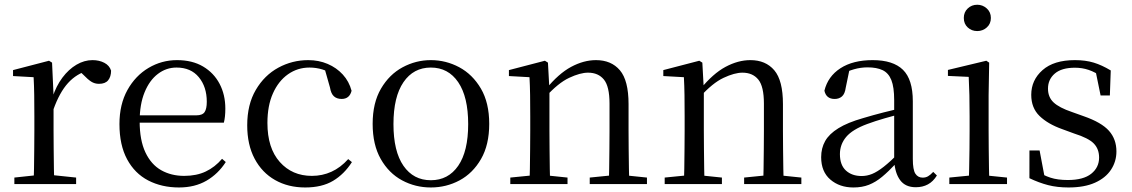

<svg xmlns="http://www.w3.org/2000/svg" viewBox="-20 -788 4846 822"><path d="M41.5 0V-27.8L151.6 -39.6H192.9L305.9 -27.8V0ZM123.9 0Q125.1 -24.4 125.6 -65.3Q126.1 -106.3 126.6 -150.7Q127.1 -195.1 127.1 -228.5V-289.4Q127.1 -341 126.5 -380.9Q125.9 -420.7 123.9 -457.5L35.8 -462.4V-487.9L189.9 -528L202.9 -519.8L209.3 -379V-378V-228.5Q209.3 -195.1 209.8 -150.7Q210.3 -106.3 210.8 -65.3Q211.3 -24.4 212.3 0ZM208.5 -318.6 186.9 -371H204.7Q220.2 -419.5 247.1 -455.5Q274 -491.4 307.4 -511Q340.8 -530.6 376 -530.6Q404.9 -530.6 426.7 -519.1Q448.6 -507.7 455.6 -485.6Q455.4 -459.5 443 -444.3Q430.7 -429.1 403.7 -429.1Q385.2 -429.1 370.3 -438.7Q355.5 -448.4 337.8 -466.9L314.8 -488.8L360.3 -487.2Q308 -473 271.4 -432.7Q234.8 -392.5 208.5 -318.6Z M746.3 14.6Q672.5 14.6 614.6 -15.4Q556.7 -45.5 524.1 -106.2Q491.4 -167 491.4 -256.8Q491.4 -341.1 525.5 -402.5Q559.6 -463.8 615.8 -497.2Q672 -530.6 737.9 -530.6Q803.2 -530.6 849.4 -503.3Q895.6 -475.9 920.1 -429.2Q944.7 -382.4 944.7 -323.2Q944.7 -286.8 938.4 -262.9H529.6V-294.2H820.3Q846.6 -294.2 856 -308.2Q865.3 -322.1 865.3 -352.3Q865.3 -416.2 831.2 -457.5Q797.2 -498.8 735.6 -498.8Q691.8 -498.8 656 -471.6Q620.1 -444.5 599 -392.8Q577.9 -341.2 577.9 -268.7Q577.9 -188 602.4 -135.9Q626.9 -83.8 669.9 -59.4Q713 -35 768.5 -35Q821.5 -35 860.8 -53.7Q900.2 -72.3 930.7 -108.1L946.6 -94.3Q914 -43.5 864 -14.4Q814 14.6 746.3 14.6Z M1286.6 14.6Q1213.8 14.6 1157.8 -17.1Q1101.8 -48.8 1070.1 -108.5Q1038.4 -168.3 1038.4 -251.4Q1038.4 -340.7 1075.2 -403.2Q1111.9 -465.8 1171.5 -498.2Q1231 -530.6 1299.8 -530.6Q1344.5 -530.6 1382.7 -514.4Q1420.9 -498.1 1447.7 -468.8Q1474.5 -439.5 1485.2 -399.3Q1476.3 -364.4 1442.7 -364.4Q1422 -364.4 1409.6 -375.7Q1397.1 -386.9 1392.7 -413.5L1367.7 -501.6L1417.8 -461.9Q1387.5 -482.4 1360.4 -490.6Q1333.3 -498.8 1305 -498.8Q1253.9 -498.8 1212.9 -469.9Q1172 -441 1148.5 -388.2Q1124.9 -335.4 1124.9 -261.5Q1124.9 -153.9 1177.9 -94.5Q1230.8 -35 1315.2 -35Q1360 -35 1398.9 -52.7Q1437.9 -70.3 1470.8 -106.9L1486.6 -93.9Q1453.6 -42.3 1405.9 -13.8Q1358.2 14.6 1286.6 14.6Z M1824.5 14.6Q1758.2 14.6 1701.4 -15.9Q1644.6 -46.5 1610 -107.4Q1575.4 -168.3 1575.4 -257.8Q1575.4 -347.6 1611.1 -408.5Q1646.7 -469.3 1703.7 -500Q1760.7 -530.6 1824.5 -530.6Q1889.2 -530.6 1946.2 -500.1Q2003.2 -469.5 2038.9 -408.7Q2074.5 -347.8 2074.5 -257.8Q2074.5 -168 2039.4 -107.2Q2004.3 -46.3 1947.5 -15.8Q1890.7 14.6 1824.5 14.6ZM1824.5 -16.4Q1899 -16.4 1941.7 -78.2Q1984.4 -140.1 1984.4 -256.6Q1984.4 -373.4 1941.7 -436.1Q1899 -498.8 1824.5 -498.8Q1750.1 -498.8 1707.3 -436.1Q1664.5 -373.4 1664.5 -256.6Q1664.5 -140.1 1707.3 -78.2Q1750.1 -16.4 1824.5 -16.4Z M2164.7 0V-27.8L2273.4 -38.6H2305.8L2409.7 -27.8V0ZM2246.9 0Q2248.1 -24.4 2248.6 -65.3Q2249.1 -106.3 2249.6 -150.7Q2250.1 -195.1 2250.1 -228.5V-289.4Q2250.1 -340.8 2249.5 -380.8Q2248.9 -420.7 2246.9 -457.5L2158.8 -462.4V-487.9L2312.9 -528L2325.9 -519.8L2332.3 -403.1V-401.7V-228.5Q2332.3 -195.1 2332.8 -150.7Q2333.3 -106.3 2333.8 -65.3Q2334.3 -24.4 2335.3 0ZM2504.8 0V-27.8L2612.3 -38.6H2645.3L2749.8 -27.8V0ZM2586.5 0Q2587.5 -24.4 2588 -64.8Q2588.5 -105.3 2589 -149.7Q2589.5 -194.1 2589.5 -228.5V-344.3Q2589.5 -418.1 2565.4 -447.5Q2541.3 -476.9 2497.6 -476.9Q2463.9 -476.9 2416.8 -454.8Q2369.6 -432.7 2315.2 -372.4L2306.7 -406H2316.8Q2371.4 -472.9 2425.1 -501.7Q2478.9 -530.6 2531.5 -530.6Q2597 -530.6 2634 -487.1Q2671 -443.5 2671 -342.4V-228.5Q2671 -194.1 2671.5 -149.7Q2672 -105.3 2672.6 -64.8Q2673.2 -24.4 2674.2 0Z M2825.7 0V-27.8L2934.4 -38.6H2966.8L3070.7 -27.8V0ZM2907.9 0Q2909.1 -24.4 2909.6 -65.3Q2910.1 -106.3 2910.6 -150.7Q2911.1 -195.1 2911.1 -228.5V-289.4Q2911.1 -340.8 2910.5 -380.8Q2909.9 -420.7 2907.9 -457.5L2819.8 -462.4V-487.9L2973.9 -528L2986.9 -519.8L2993.3 -403.1V-401.7V-228.5Q2993.3 -195.1 2993.8 -150.7Q2994.3 -106.3 2994.8 -65.3Q2995.3 -24.4 2996.3 0ZM3165.8 0V-27.8L3273.3 -38.6H3306.3L3410.8 -27.8V0ZM3247.5 0Q3248.5 -24.4 3249 -64.8Q3249.5 -105.3 3250 -149.7Q3250.5 -194.1 3250.5 -228.5V-344.3Q3250.5 -418.1 3226.4 -447.5Q3202.3 -476.9 3158.6 -476.9Q3124.9 -476.9 3077.8 -454.8Q3030.6 -432.7 2976.2 -372.4L2967.7 -406H2977.8Q3032.4 -472.9 3086.1 -501.7Q3139.9 -530.6 3192.5 -530.6Q3258 -530.6 3295 -487.1Q3332 -443.5 3332 -342.4V-228.5Q3332 -194.1 3332.5 -149.7Q3333 -105.3 3333.6 -64.8Q3334.2 -24.4 3335.2 0Z M3633.7 14.6Q3574.5 14.6 3535.1 -19.1Q3495.6 -52.8 3495.6 -115.1Q3495.6 -153.9 3512.8 -184.3Q3529.9 -214.6 3569.4 -239Q3608.9 -263.5 3674.9 -282.3Q3716.8 -294.9 3762.8 -306.7Q3808.8 -318.5 3848.8 -327.7V-303.3Q3808.8 -293.3 3767.7 -281.5Q3726.6 -269.7 3692.6 -257Q3629.3 -233.6 3602.6 -201.7Q3575.9 -169.7 3575.9 -128.2Q3575.9 -81.6 3601.5 -58Q3627.2 -34.4 3669.1 -34.4Q3691.6 -34.4 3713.6 -43.3Q3735.6 -52.2 3763.7 -74.2Q3791.7 -96.3 3829.8 -134.4L3838.5 -87.1H3814.9Q3783.7 -53.7 3756.5 -31.1Q3729.2 -8.4 3700.1 3.1Q3671 14.6 3633.7 14.6ZM3900.8 13.6Q3856.1 13.6 3833.8 -16.6Q3811.5 -46.7 3808.2 -99.7V-103.3V-359Q3808.2 -415 3796.1 -445.3Q3783.9 -475.6 3758.7 -487.6Q3733.6 -499.6 3694 -499.6Q3665.3 -499.6 3636.1 -491.4Q3606.9 -483.2 3573.7 -464.7L3617.2 -491.9L3600.8 -412.7Q3597.2 -386 3584.7 -375.2Q3572.1 -364.3 3553.4 -364.3Q3517.2 -364.3 3509.5 -399.7Q3524.4 -461 3578.1 -495.8Q3631.8 -530.6 3716.2 -530.6Q3803.5 -530.6 3845.8 -489.2Q3888 -447.8 3888 -354.6V-107.7Q3888 -60.8 3899.1 -44.2Q3910.1 -27.5 3930.4 -27.5Q3943 -27.5 3953 -33.2Q3963 -38.8 3975.4 -52.1L3991.1 -36.7Q3975.2 -10.7 3952.6 1.4Q3930 13.6 3900.8 13.6Z M4044.3 0V-27.8L4154.1 -38.6H4185.5L4291.3 -27.8V0ZM4127.3 0Q4128.3 -24.4 4129.2 -65.3Q4130.1 -106.3 4130.6 -150.7Q4131.1 -195.1 4131.1 -228.5V-288.8Q4131.1 -339.6 4130.2 -380.6Q4129.3 -421.6 4127.3 -458.9L4038.3 -463V-488.6L4202.7 -528L4214.9 -519.8L4212.5 -380.2V-228.5Q4212.5 -195.1 4213 -150.7Q4213.5 -106.3 4214.1 -65.3Q4214.7 -24.4 4215.7 0ZM4163.8 -655Q4139.9 -655 4123.1 -670.5Q4106.3 -686 4106.3 -711.1Q4106.3 -735.9 4123.1 -751.8Q4139.9 -767.7 4163.8 -767.7Q4187.2 -767.7 4204.7 -751.8Q4222.2 -735.9 4222.2 -711.1Q4222.2 -686 4204.7 -670.5Q4187.2 -655 4163.8 -655Z M4554.4 14.6Q4505.9 14.6 4467 4.5Q4428.1 -5.6 4387.2 -25.1L4387.3 -143.7H4430.8L4454.5 -18.1L4417.9 -20.3V-56.3Q4446.4 -37.5 4477.2 -27.4Q4507.9 -17.3 4551.7 -17.3Q4618.2 -17.3 4651.8 -44.1Q4685.5 -70.9 4685.5 -113.5Q4685.5 -150.2 4662.8 -173.6Q4640.2 -197 4578.6 -216.4L4526.9 -235.4Q4466.2 -257 4430.6 -291.4Q4395 -325.9 4395 -382Q4395 -445.2 4443.4 -487.9Q4491.8 -530.6 4582.1 -530.6Q4627.4 -530.6 4662.5 -519.9Q4697.7 -509.2 4735.4 -486.4L4731.6 -379.4H4691.9L4668.1 -495.5L4699.5 -490.1V-457.8Q4668.7 -479.4 4640.9 -488.7Q4613.2 -498.1 4582.1 -498.1Q4525.1 -498.1 4495.9 -473.1Q4466.7 -448 4466.7 -408.5Q4466.7 -372 4490.7 -349.5Q4514.6 -327 4569.5 -308.4L4619.8 -290.4Q4695.6 -264 4727.7 -228.1Q4759.7 -192.1 4759.7 -139.6Q4759.7 -96.6 4736.5 -61.4Q4713.3 -26.2 4667.9 -5.8Q4622.5 14.6 4554.4 14.6Z"/></svg>

Font: Noto Serif SC
Style: Regular
Weight: 200
Designer: Ryoko NISHIZUKA 西塚涼子 (kana & ideographs); Frank Grießhammer (Latin, Greek & Cyrillic); Wenlong ZHANG 张文龙 (bopomofo); San
Foundry: Adobe
Version: Version 2.001;hotconv 1.1.0;makeotfexe 2.6.0